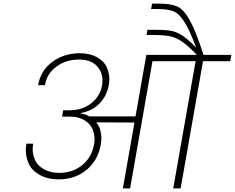

<svg xmlns="http://www.w3.org/2000/svg" viewBox="-20 -1044 1302 1064"><path d="M1262 -740 1256 -705H1105L981 0H940L1064 -705H825L701 0H661L725 -365L514 -366Q532 -342 537 -318Q542 -294 542 -277Q542 -260 538 -241Q523 -155 459.5 -102.5Q396 -50 305 -50Q244 -50 199.5 -75Q155 -100 139 -137.5Q123 -175 123 -210Q123 -228 126 -248H164Q161 -231 161 -215Q161 -188 174 -157.5Q187 -127 223 -106.5Q259 -86 308 -86Q383 -86 436 -129.5Q489 -173 501 -243Q504 -258 504 -272Q504 -295 494.5 -324Q485 -353 451.5 -375.5Q418 -398 360 -398H324L330 -433H366Q417 -433 455.5 -452.5Q494 -472 516.5 -503Q539 -534 545 -568Q548 -584 548 -599Q548 -645 515.5 -679.5Q483 -714 417 -714Q347 -714 293.5 -675.5Q240 -637 229 -572H191Q205 -653 270 -701Q335 -749 423 -749Q477 -749 516.5 -727.5Q556 -706 571 -672.5Q586 -639 586 -607Q586 -591 583 -574Q573 -514 532.5 -471.5Q492 -429 425 -417L424 -416Q453 -412 475 -399H731L791 -740H1071Q1021 -792 987 -814.5Q953 -837 920 -843.5Q887 -850 828 -850H792L797 -879H832Q891 -879 923.5 -874Q956 -869 989 -848Q1022 -827 1067 -780Q1030 -880 1000.5 -925Q971 -970 940 -982Q909 -994 853 -994H817L823 -1024H859Q926 -1024 961.5 -1008.5Q997 -993 1030.5 -934Q1064 -875 1108 -740Z"/></svg>

Font: Fz Poppins ExtLt
Style: Italic
Weight: 200
Italic angle: -10°
Designer: Ninad Kale (Devanagari), Jonny Pinhorn (Latin)
Foundry: Indian Type Foundry
Version: Vit hóa bi Vntype.Com & FontZin.Com